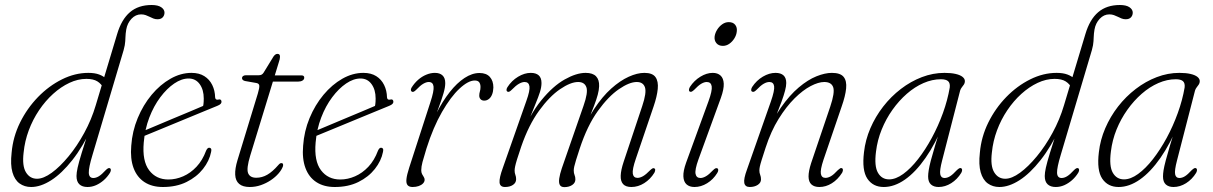

<svg xmlns="http://www.w3.org/2000/svg" viewBox="-20 -740 4852 768"><path d="M419.5 -400 395 -386Q385.5 -404.5 369.5 -414.5Q353.5 -424.5 325.5 -424.5Q291.5 -424.5 257.5 -408.5Q223.5 -392.5 192.5 -364.5Q161.5 -336.5 136.2 -299Q111 -261.5 95 -218.5Q79 -175.5 74.5 -130Q68 -76.5 83.8 -50.8Q99.5 -25 128 -25Q154 -25 187 -49Q220 -73 254.2 -114.5Q288.5 -156 317.2 -208.8Q346 -261.5 363 -319L448.5 -603.5Q466 -662.5 499.8 -691.2Q533.5 -720 586.5 -720Q612 -720 625 -711Q638 -702 638 -689.5Q638 -678.5 631 -670.8Q624 -663 610 -663Q601 -663 593.5 -666Q586 -669 578.5 -672.8Q571 -676.5 562.8 -679.5Q554.5 -682.5 544.5 -682.5Q522.5 -682.5 506 -665Q489.5 -647.5 485 -622Q483.5 -613.5 482.8 -606Q482 -598.5 481.8 -591Q481.5 -583.5 481 -575.5Q480.5 -567.5 479 -558.8Q477.5 -550 474.5 -539.5L350 -120.5Q334.5 -69.5 335.2 -48.8Q336 -28 353.5 -28Q364 -28 375.5 -35Q387 -42 403 -59.5Q407.5 -64 411.8 -66.5Q416 -69 420 -67Q423.5 -65 423.5 -60.2Q423.5 -55.5 420 -49Q409.5 -32 395 -19.2Q380.5 -6.5 364 0.8Q347.5 8 330 8Q309 8 297.5 -2.8Q286 -13.5 286 -36Q286 -49 290.5 -69.5Q295 -90 306.8 -128.5Q318.5 -167 339.5 -232L349 -233Q311.5 -153 269.2 -99.5Q227 -46 184.8 -19Q142.5 8 104.5 8Q78 8 58.2 -6.2Q38.5 -20.5 29.8 -50.8Q21 -81 26.5 -129.5Q32 -192.5 60.2 -249.8Q88.5 -307 132 -351.8Q175.5 -396.5 227.8 -422.5Q280 -448.5 333.5 -448.5Q359 -448.5 376.5 -442Q394 -435.5 404.5 -424.8Q415 -414 419.5 -400Z M533.5 -207.5Q533.5 -207.5 552.8 -215.5Q572 -223.5 602.8 -236.5Q633.5 -249.5 669.2 -264.5Q705 -279.5 738.8 -293.5Q772.5 -307.5 796.5 -318L789.5 -305.5Q792.5 -314 793.8 -323Q795 -332 795 -346Q795 -381 778.8 -403.5Q762.5 -426 734.5 -426Q706.5 -426 677 -406Q647.5 -386 621.2 -351Q595 -316 577.2 -269.8Q559.5 -223.5 555 -170Q548.5 -96 576.5 -59Q604.5 -22 653.5 -22Q683.5 -22 712.8 -34.8Q742 -47.5 766 -73Q790 -98.5 804.5 -137.5Q807.5 -144 810.8 -146.8Q814 -149.5 817.5 -149Q822 -149 824.2 -145Q826.5 -141 824.5 -132.5Q817.5 -96.5 792 -64.2Q766.5 -32 726 -12Q685.5 8 631.5 8Q588 8 558 -11.5Q528 -31 514.2 -68Q500.5 -105 505 -157Q509 -215 530.8 -267.5Q552.5 -320 586.5 -360.8Q620.5 -401.5 661.8 -425Q703 -448.5 746 -448.5Q776.5 -448.5 797.2 -435.5Q818 -422.5 829 -400Q840 -377.5 840.5 -350.5Q841 -345 844 -342.8Q847 -340.5 852.5 -341.5Q858.5 -343.5 862 -341.5Q865.5 -339.5 866 -334Q866.5 -329 862.8 -324.8Q859 -320.5 849 -316.5Q830.5 -309 800.2 -296.5Q770 -284 734.8 -269.5Q699.5 -255 664.5 -240.5Q629.5 -226 600.8 -214.2Q572 -202.5 554.5 -195.2Q537 -188 537 -188Z M1005.5 -408 960 -416Q954 -417.5 951 -420.5Q948 -423.5 948 -428Q948 -432.5 952.2 -435.8Q956.5 -439 963.5 -439H1014.5Q1022 -439 1026.5 -441.5Q1031 -444 1034.5 -449.5L1074 -514Q1078 -519.5 1081.8 -522Q1085.5 -524.5 1090 -524.5Q1095 -524.5 1097.5 -521.8Q1100 -519 1100 -513Q1100 -509 1098.8 -503Q1097.5 -497 1094.5 -488.5L981 -118Q965 -65.5 972.5 -47.2Q980 -29 1005 -29Q1028 -29 1049 -41Q1070 -53 1093 -79.5Q1097.5 -85 1100.8 -86.5Q1104 -88 1107 -87.5Q1111 -87 1112 -83.8Q1113 -80.5 1112 -75.5Q1107 -61 1094.2 -46.2Q1081.5 -31.5 1063.2 -19.2Q1045 -7 1023.5 0.5Q1002 8 979 8Q951 8 936.5 -4.5Q922 -17 920.8 -41Q919.5 -65 930 -99.5L1011.5 -366.5Q1018 -388.5 1017.2 -397.2Q1016.5 -406 1005.5 -408ZM1042.5 -413.5 1050.5 -438.5H1185.5Q1197 -438.5 1197 -429.5Q1197 -422 1190 -417.8Q1183 -413.5 1171 -413.5Z M1221 -207.5Q1221 -207.5 1240.2 -215.5Q1259.5 -223.5 1290.2 -236.5Q1321 -249.5 1356.8 -264.5Q1392.5 -279.5 1426.2 -293.5Q1460 -307.5 1484 -318L1477 -305.5Q1480 -314 1481.2 -323Q1482.5 -332 1482.5 -346Q1482.5 -381 1466.2 -403.5Q1450 -426 1422 -426Q1394 -426 1364.5 -406Q1335 -386 1308.8 -351Q1282.5 -316 1264.8 -269.8Q1247 -223.5 1242.5 -170Q1236 -96 1264 -59Q1292 -22 1341 -22Q1371 -22 1400.2 -34.8Q1429.5 -47.5 1453.5 -73Q1477.5 -98.5 1492 -137.5Q1495 -144 1498.2 -146.8Q1501.5 -149.5 1505 -149Q1509.5 -149 1511.8 -145Q1514 -141 1512 -132.5Q1505 -96.5 1479.5 -64.2Q1454 -32 1413.5 -12Q1373 8 1319 8Q1275.5 8 1245.5 -11.5Q1215.5 -31 1201.8 -68Q1188 -105 1192.5 -157Q1196.5 -215 1218.2 -267.5Q1240 -320 1274 -360.8Q1308 -401.5 1349.2 -425Q1390.5 -448.5 1433.5 -448.5Q1464 -448.5 1484.8 -435.5Q1505.5 -422.5 1516.5 -400Q1527.5 -377.5 1528 -350.5Q1528.5 -345 1531.5 -342.8Q1534.5 -340.5 1540 -341.5Q1546 -343.5 1549.5 -341.5Q1553 -339.5 1553.5 -334Q1554 -329 1550.2 -324.8Q1546.5 -320.5 1536.5 -316.5Q1518 -309 1487.8 -296.5Q1457.5 -284 1422.2 -269.5Q1387 -255 1352 -240.5Q1317 -226 1288.2 -214.2Q1259.5 -202.5 1242 -195.2Q1224.5 -188 1224.5 -188Z M1628 -373Q1624 -375 1623.5 -379.5Q1623 -384 1626.5 -390Q1637.5 -407.5 1652.5 -420.8Q1667.5 -434 1685 -441.2Q1702.5 -448.5 1719.5 -448.5Q1739.5 -448.5 1750.2 -438.2Q1761 -428 1761 -407.5Q1761 -390.5 1754 -366.8Q1747 -343 1736.2 -313.8Q1725.5 -284.5 1713.2 -250.5Q1701 -216.5 1690 -178L1682 -178.5Q1700.5 -236.5 1725.2 -285.8Q1750 -335 1778.8 -371.5Q1807.5 -408 1838 -428Q1868.5 -448 1898 -448Q1925.5 -448 1939.5 -432.2Q1953.5 -416.5 1953.5 -390Q1953 -373.5 1948.2 -361.8Q1943.5 -350 1935.2 -343.8Q1927 -337.5 1917 -337.5Q1907.5 -337.5 1902.2 -343.2Q1897 -349 1897 -357.5Q1897 -366 1899.5 -374Q1902 -382 1902 -392Q1902 -404 1896.8 -411Q1891.5 -418 1879 -418Q1853 -418 1818 -385.5Q1783 -353 1748 -292.2Q1713 -231.5 1686 -146.5Q1675 -111 1670 -92Q1665 -73 1665 -59Q1665 -50 1668.2 -43.8Q1671.5 -37.5 1675 -32.2Q1678.5 -27 1678.5 -21Q1678.5 -13 1672 -6.2Q1665.5 0.5 1654.8 4.2Q1644 8 1630.5 8Q1616.5 8 1610.2 0.5Q1604 -7 1605.8 -23.8Q1607.5 -40.5 1616.5 -68.5L1701.5 -331Q1716.5 -376 1714.2 -394Q1712 -412 1695 -412Q1685.5 -412 1673.5 -405.2Q1661.5 -398.5 1644.5 -380.5Q1639.5 -375.5 1635.5 -373.5Q1631.5 -371.5 1628 -373Z M2227 -66 2314 -316.5Q2333 -370.5 2325.5 -391.2Q2318 -412 2292.5 -412Q2262.5 -412 2220.2 -383.2Q2178 -354.5 2136.2 -297Q2094.5 -239.5 2065 -154Q2054 -121.5 2048.2 -102.8Q2042.5 -84 2040.5 -74.2Q2038.5 -64.5 2038.5 -57.5Q2038.5 -48 2041.5 -40.5Q2044.5 -33 2044.5 -23Q2044.5 -9 2032 -0.5Q2019.5 8 2000 8Q1980 8 1978.2 -10Q1976.5 -28 1991.5 -69L2085.5 -336.5Q2100.5 -378 2097.8 -395Q2095 -412 2078.5 -412Q2068.5 -412 2056 -405Q2043.5 -398 2026.5 -380.5Q2021.5 -375.5 2017.5 -373.5Q2013.5 -371.5 2009.5 -373.5Q2006 -375.5 2006 -380.2Q2006 -385 2009.5 -391Q2026.5 -417.5 2052.2 -433Q2078 -448.5 2103 -448.5Q2124 -448.5 2135 -438.5Q2146 -428.5 2146 -408Q2146 -391.5 2139.8 -371.8Q2133.5 -352 2122.5 -325.5Q2111.5 -299 2097.2 -262.8Q2083 -226.5 2066.5 -177L2061 -186.5Q2098 -281 2145 -338.5Q2192 -396 2238.8 -422.2Q2285.5 -448.5 2322.5 -448.5Q2351 -448.5 2364.2 -434.8Q2377.5 -421 2376.5 -395Q2376 -380 2371 -361.2Q2366 -342.5 2356.5 -317.5Q2347 -292.5 2333.2 -258Q2319.5 -223.5 2302 -177L2297.5 -186.5Q2324 -255 2356.8 -304.5Q2389.5 -354 2425 -385.8Q2460.5 -417.5 2494.8 -433Q2529 -448.5 2557.5 -448.5Q2590 -448.5 2602 -431.5Q2614 -414.5 2611 -384.2Q2608 -354 2594.5 -314.5L2523.5 -105.5Q2508.5 -62 2511.2 -45.2Q2514 -28.5 2530 -28.5Q2540 -28.5 2552 -35.2Q2564 -42 2581 -59.5Q2586.5 -64.5 2590.2 -66.5Q2594 -68.5 2597 -66.5Q2601 -65 2600.8 -60Q2600.5 -55 2597.5 -49Q2581.5 -23 2557 -7.5Q2532.5 8 2505.5 8Q2483 8 2472.5 -3.5Q2462 -15 2462.8 -37.2Q2463.5 -59.5 2474.5 -92.5L2549 -316Q2567 -369.5 2559.8 -390.8Q2552.5 -412 2527 -412Q2497.5 -412 2455.5 -383.2Q2413.5 -354.5 2371.2 -295.8Q2329 -237 2299 -146Q2289.5 -117 2284.2 -100Q2279 -83 2277 -73.8Q2275 -64.5 2275 -58Q2275 -47.5 2278.2 -40Q2281.5 -32.5 2281.5 -22.5Q2281.5 -8.5 2268.8 0Q2256 8.5 2237.5 8.5Q2224 8.5 2219.2 -0.5Q2214.5 -9.5 2217 -26.5Q2219.5 -43.5 2227 -66Z M2773.5 -101.5Q2759 -61 2762.2 -44.5Q2765.5 -28 2782 -28Q2791.5 -28 2803.5 -34.8Q2815.5 -41.5 2832 -59Q2837.5 -64.5 2841.5 -66.5Q2845.5 -68.5 2849.5 -66.5Q2853 -65 2853 -59.8Q2853 -54.5 2849 -48Q2833 -22 2808.5 -7Q2784 8 2758 8Q2738 8 2726.2 -2.5Q2714.5 -13 2713.5 -34.5Q2712.5 -56 2724.5 -89.5L2814 -335Q2829.5 -377.5 2826.8 -394.8Q2824 -412 2807 -412Q2797 -412 2785 -405Q2773 -398 2756.5 -380.5Q2751.5 -376 2747.5 -373.8Q2743.5 -371.5 2739.5 -373.5Q2735.5 -375.5 2735.8 -380.5Q2736 -385.5 2739.5 -392Q2756.5 -418 2781.5 -433.2Q2806.5 -448.5 2831 -448.5Q2850.5 -448.5 2862.2 -437.8Q2874 -427 2875 -405.2Q2876 -383.5 2863.5 -348.5ZM2871.5 -556.5Q2854.5 -556.5 2845.5 -567.5Q2836.5 -578.5 2838.5 -594.5Q2840.5 -608 2848.5 -621Q2856.5 -634 2868.8 -642.8Q2881 -651.5 2895 -651.5Q2912.5 -651.5 2921 -640.5Q2929.5 -629.5 2927 -613Q2925.5 -599.5 2917.5 -586.5Q2909.5 -573.5 2897.5 -565Q2885.5 -556.5 2871.5 -556.5Z M2988.5 -373.5Q2984.5 -375.5 2984.8 -380.8Q2985 -386 2988.5 -392Q3006 -418.5 3031.5 -433.5Q3057 -448.5 3082 -448.5Q3103 -448.5 3114 -438.5Q3125 -428.5 3125 -408Q3125 -395.5 3120.2 -377.2Q3115.5 -359 3105.8 -332.5Q3096 -306 3081 -268Q3066 -230 3046 -177.5L3039.5 -186.5Q3068.5 -259.5 3103.5 -309.5Q3138.5 -359.5 3175 -390.2Q3211.5 -421 3245.8 -434.8Q3280 -448.5 3307.5 -448.5Q3341.5 -448.5 3354.5 -432.5Q3367.5 -416.5 3364.5 -386.2Q3361.5 -356 3346.5 -313.5L3274 -101Q3260.5 -60.5 3263.5 -44.5Q3266.5 -28.5 3282 -28.5Q3292 -28.5 3303.5 -35Q3315 -41.5 3331.5 -59.5Q3337 -64.5 3340.8 -66.8Q3344.5 -69 3348 -67Q3352 -65 3351.8 -60Q3351.5 -55 3348.5 -49Q3331 -21.5 3307.2 -6.8Q3283.5 8 3257.5 8Q3237 8 3225.8 -2.2Q3214.5 -12.5 3214.2 -33.8Q3214 -55 3224.5 -87.5L3301 -313.5Q3320 -370 3312.8 -391Q3305.5 -412 3277 -412Q3254 -412 3222.8 -395.8Q3191.5 -379.5 3158.2 -346.5Q3125 -313.5 3094.5 -264.5Q3064 -215.5 3042.5 -149.5Q3032 -117.5 3026.5 -99.8Q3021 -82 3019.2 -73Q3017.5 -64 3017.5 -58Q3017.5 -48.5 3020.8 -40.5Q3024 -32.5 3024 -22.5Q3024 -9 3011 -0.5Q2998 8 2979 8Q2960.5 8 2957.2 -8Q2954 -24 2968 -62L3063.5 -334Q3079 -378.5 3076.5 -395.2Q3074 -412 3057.5 -412Q3047 -412 3034.8 -405Q3022.5 -398 3006.5 -381Q3001 -375.5 2996.8 -373.5Q2992.5 -371.5 2988.5 -373.5Z M3748.5 -98Q3738 -58 3741 -43Q3744 -28 3758 -28Q3769 -28 3780.2 -35Q3791.5 -42 3807.5 -59.5Q3813.5 -65 3817.5 -67Q3821.5 -69 3825 -67Q3828.5 -65 3828.5 -60Q3828.5 -55 3825 -48.5Q3809 -22.5 3784.8 -7.2Q3760.5 8 3734.5 8Q3715 8 3703.8 -2.2Q3692.5 -12.5 3692.5 -34Q3692.5 -44.5 3694.8 -59Q3697 -73.5 3703.2 -97.5Q3709.5 -121.5 3720.8 -159Q3732 -196.5 3749.5 -253L3756 -248Q3722 -165.5 3682.2 -108.5Q3642.5 -51.5 3600 -21.8Q3557.5 8 3515 8Q3472 8 3449.5 -25.2Q3427 -58.5 3436 -131.5Q3441.5 -180.5 3461.5 -227Q3481.5 -273.5 3512.8 -313.8Q3544 -354 3583.5 -384.2Q3623 -414.5 3667.5 -431.5Q3712 -448.5 3758 -448.5Q3784.5 -448.5 3802.8 -444.2Q3821 -440 3830.5 -432.2Q3840 -424.5 3839.5 -414.5Q3839.5 -407.5 3835.5 -401.8Q3831.5 -396 3827 -390.2Q3822.5 -384.5 3820.5 -377.5ZM3484 -133.5Q3476.5 -75.5 3491.8 -49Q3507 -22.5 3536.5 -22.5Q3563 -22.5 3593 -44.2Q3623 -66 3652.2 -103.5Q3681.5 -141 3707.2 -188.5Q3733 -236 3751.8 -288Q3770.5 -340 3779 -390Q3781 -407.5 3772.5 -415.2Q3764 -423 3743.5 -423Q3709 -423 3674 -407.8Q3639 -392.5 3607.5 -365Q3576 -337.5 3550 -301Q3524 -264.5 3506.8 -222Q3489.5 -179.5 3484 -133.5Z M4292.5 -400 4268 -386Q4258.5 -404.5 4242.5 -414.5Q4226.5 -424.5 4198.5 -424.5Q4164.5 -424.5 4130.5 -408.5Q4096.5 -392.5 4065.5 -364.5Q4034.5 -336.5 4009.2 -299Q3984 -261.5 3968 -218.5Q3952 -175.5 3947.5 -130Q3941 -76.5 3956.8 -50.8Q3972.5 -25 4001 -25Q4027 -25 4060 -49Q4093 -73 4127.2 -114.5Q4161.5 -156 4190.2 -208.8Q4219 -261.5 4236 -319L4321.5 -603.5Q4339 -662.5 4372.8 -691.2Q4406.5 -720 4459.5 -720Q4485 -720 4498 -711Q4511 -702 4511 -689.5Q4511 -678.5 4504 -670.8Q4497 -663 4483 -663Q4474 -663 4466.5 -666Q4459 -669 4451.5 -672.8Q4444 -676.5 4435.8 -679.5Q4427.5 -682.5 4417.5 -682.5Q4395.5 -682.5 4379 -665Q4362.5 -647.5 4358 -622Q4356.5 -613.5 4355.8 -606Q4355 -598.5 4354.8 -591Q4354.5 -583.5 4354 -575.5Q4353.5 -567.5 4352 -558.8Q4350.5 -550 4347.5 -539.5L4223 -120.5Q4207.5 -69.5 4208.2 -48.8Q4209 -28 4226.5 -28Q4237 -28 4248.5 -35Q4260 -42 4276 -59.5Q4280.5 -64 4284.8 -66.5Q4289 -69 4293 -67Q4296.5 -65 4296.5 -60.2Q4296.5 -55.5 4293 -49Q4282.5 -32 4268 -19.2Q4253.5 -6.5 4237 0.8Q4220.5 8 4203 8Q4182 8 4170.5 -2.8Q4159 -13.5 4159 -36Q4159 -49 4163.5 -69.5Q4168 -90 4179.8 -128.5Q4191.5 -167 4212.5 -232L4222 -233Q4184.5 -153 4142.2 -99.5Q4100 -46 4057.8 -19Q4015.5 8 3977.5 8Q3951 8 3931.2 -6.2Q3911.5 -20.5 3902.8 -50.8Q3894 -81 3899.5 -129.5Q3905 -192.5 3933.2 -249.8Q3961.5 -307 4005 -351.8Q4048.5 -396.5 4100.8 -422.5Q4153 -448.5 4206.5 -448.5Q4232 -448.5 4249.5 -442Q4267 -435.5 4277.5 -424.8Q4288 -414 4292.5 -400Z M4688 -98Q4677.5 -58 4680.5 -43Q4683.5 -28 4697.5 -28Q4708.5 -28 4719.8 -35Q4731 -42 4747 -59.5Q4753 -65 4757 -67Q4761 -69 4764.5 -67Q4768 -65 4768 -60Q4768 -55 4764.5 -48.5Q4748.5 -22.5 4724.2 -7.2Q4700 8 4674 8Q4654.5 8 4643.2 -2.2Q4632 -12.5 4632 -34Q4632 -44.5 4634.2 -59Q4636.5 -73.5 4642.8 -97.5Q4649 -121.5 4660.2 -159Q4671.5 -196.5 4689 -253L4695.5 -248Q4661.5 -165.5 4621.8 -108.5Q4582 -51.5 4539.5 -21.8Q4497 8 4454.5 8Q4411.5 8 4389 -25.2Q4366.5 -58.5 4375.5 -131.5Q4381 -180.5 4401 -227Q4421 -273.5 4452.2 -313.8Q4483.5 -354 4523 -384.2Q4562.5 -414.5 4607 -431.5Q4651.5 -448.5 4697.5 -448.5Q4724 -448.5 4742.2 -444.2Q4760.5 -440 4770 -432.2Q4779.5 -424.5 4779 -414.5Q4779 -407.5 4775 -401.8Q4771 -396 4766.5 -390.2Q4762 -384.5 4760 -377.5ZM4423.5 -133.5Q4416 -75.5 4431.2 -49Q4446.5 -22.5 4476 -22.5Q4502.5 -22.5 4532.5 -44.2Q4562.5 -66 4591.8 -103.5Q4621 -141 4646.8 -188.5Q4672.5 -236 4691.2 -288Q4710 -340 4718.5 -390Q4720.5 -407.5 4712 -415.2Q4703.5 -423 4683 -423Q4648.5 -423 4613.5 -407.8Q4578.5 -392.5 4547 -365Q4515.5 -337.5 4489.5 -301Q4463.5 -264.5 4446.2 -222Q4429 -179.5 4423.5 -133.5Z"/></svg>

Font: Fraunces 72pt Soft Wonky ExtraLight
Style: Italic
Weight: 250
Italic angle: -16°
Version: Version 1.000;[b76b70a41]